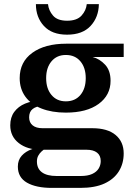

<svg xmlns="http://www.w3.org/2000/svg" viewBox="-20 -728 655 936"><path d="M233 188Q156 188 111.5 162.5Q67 137 67 84Q67 52 86 31Q105 10 135 -0.5Q165 -11 198 -12L203 -5Q193 1 183 10Q173 19 166.5 31Q160 43 160 59Q160 94 184.5 112Q209 130 256 130H373Q408 130 429.5 120Q451 110 461 93.5Q471 77 471 57Q471 30 453 16Q435 2 402 2H180Q113 2 71.5 -30.5Q30 -63 30 -117Q30 -156 49.5 -182.5Q69 -209 102.5 -223Q136 -237 178 -237L184 -211Q156 -210 139 -196.5Q122 -183 122 -156Q122 -131 139 -117Q156 -103 187 -103H430Q504 -103 543.5 -70Q583 -37 583 20Q583 69 559.5 107Q536 145 489.5 166.5Q443 188 371 188ZM301 -179Q233 -179 182 -199Q131 -219 103.5 -257Q76 -295 76 -347Q76 -426 137.5 -470.5Q199 -515 303 -515L432 -450Q466 -441 492.5 -412.5Q519 -384 519 -334Q519 -264 461 -221.5Q403 -179 301 -179ZM301 -234Q346 -234 372 -265Q398 -296 398 -347Q398 -398 372 -429Q346 -460 301 -460Q257 -460 231 -429Q205 -398 205 -347Q205 -296 231 -265Q257 -234 301 -234ZM432 -450 303 -515H583V-450ZM307 -559Q233 -559 194 -601.5Q155 -644 155 -708H214Q217 -677 238.5 -652Q260 -627 307 -627Q355 -627 377.5 -652Q400 -677 403 -708H462Q461 -644 421.5 -601.5Q382 -559 307 -559Z"/></svg>

Font: Montagu Slab 120pt Medium
Style: Regular
Weight: 500
Designer: Florian Karsten
Foundry: Florian Karsten
Version: Version 1.000